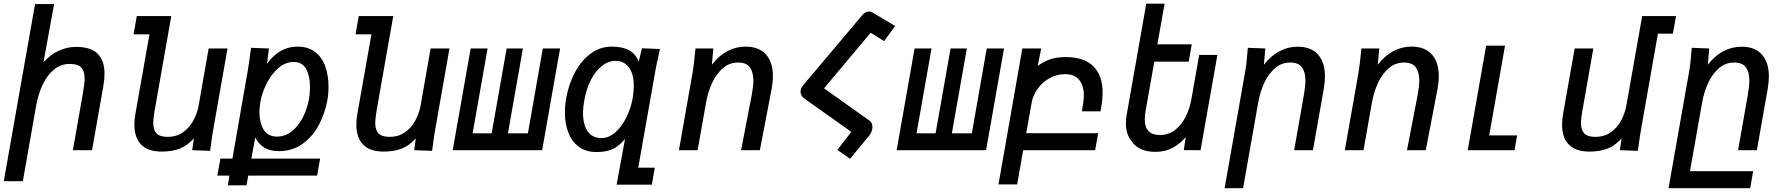

<svg xmlns="http://www.w3.org/2000/svg" viewBox="-38 -812 9658 1038"><path d="M151.5 -790H254.5L197 -475Q235 -517.5 280 -538Q325 -558.5 373 -558.5Q453.5 -558.5 490.2 -521.2Q527 -484 527 -413.5Q527 -383.5 521 -348L459.5 0H356L410.5 -309.5Q419.5 -362.5 419.5 -387.5Q419.5 -427 401.5 -446.8Q383.5 -466.5 339 -466.5Q291.5 -466.5 254.5 -436.5Q217.5 -406.5 193 -355Q168.5 -303.5 157 -238L85.5 167.5H-17.5Z M688.5 -137.5Q688.5 -167.5 694 -196.5L770 -626.5H684L701.5 -725H888L798 -214.5Q790.5 -168.5 790.5 -147.5Q790.5 -110.5 808 -91.2Q825.5 -72 869 -72Q915.5 -72 950.5 -96.2Q985.5 -120.5 1007 -159.8Q1028.5 -199 1036.5 -244.5L1090 -550H1192L1115.5 -115.5Q1109.5 -84 1103.5 -36.5L1098 3.5L1001 0L1010 -64Q974.5 -24 933 -8.2Q891.5 7.5 836 7.5Q762 7.5 725.2 -30.2Q688.5 -68 688.5 -137.5Z M1153.5 45.5H1218.5L1302 -433Q1310.5 -483 1317 -538L1319 -553.5L1416 -550L1405.5 -467.5Q1441 -515.5 1481.8 -537.8Q1522.5 -560 1570.5 -560Q1629 -560 1666.5 -530.2Q1704 -500.5 1721 -451.8Q1738 -403 1738 -344Q1738 -304 1731.5 -268.5Q1719 -200 1686.5 -137.8Q1654 -75.5 1599 -35.2Q1544 5 1470 5Q1422 5 1391.5 -13.5Q1361 -32 1342 -69L1321 45.5H1692.5L1676.5 137.5H1304L1294.5 190H1193.5L1202.5 137.5H1137ZM1632.5 -277.5Q1638 -309 1638 -341.5Q1638 -400 1617.2 -438.5Q1596.5 -477 1549.5 -477Q1504.5 -477 1466.5 -443.8Q1428.5 -410.5 1403.2 -360Q1378 -309.5 1369.5 -259.5Q1364.5 -231 1364.5 -206Q1364.5 -149.5 1387.2 -111.5Q1410 -73.5 1460 -73.5Q1504 -73.5 1540 -102.5Q1576 -131.5 1599.8 -178.2Q1623.5 -225 1632.5 -277.5Z M1888.5 -137.5Q1888.5 -167.5 1894 -196.5L1970 -626.5H1884L1901.5 -725H2088L1998 -214.5Q1990.5 -168.5 1990.5 -147.5Q1990.5 -110.5 2008 -91.2Q2025.5 -72 2069 -72Q2115.5 -72 2150.5 -96.2Q2185.5 -120.5 2207 -159.8Q2228.5 -199 2236.5 -244.5L2290 -550H2392L2315.5 -115.5Q2309.5 -84 2303.5 -36.5L2298 3.5L2201 0L2210 -64Q2174.5 -24 2133 -8.2Q2091.5 7.5 2036 7.5Q1962 7.5 1925.2 -30.2Q1888.5 -68 1888.5 -137.5Z M2893 0H2409.5L2506.5 -550H2598L2517 -91H2620L2701 -550H2789L2708 -91H2816L2896.5 -550H2990Z M3186.5 10Q3129.5 10 3091.2 -18.5Q3053 -47 3034.5 -95.2Q3016 -143.5 3016 -204.5Q3016 -241 3023 -281.5Q3036.5 -357 3070.2 -420.5Q3104 -484 3155 -522Q3206 -560 3269 -560Q3326.5 -560 3362.8 -540.5Q3399 -521 3415 -478.5L3432.5 -551L3530 -547L3521 -506Q3517 -487.5 3512.8 -469Q3508.5 -450.5 3506.5 -437L3412.5 94.5H3502L3486 186.5H3295.5L3341 -60.5Q3307.5 -20.5 3272.5 -5.2Q3237.5 10 3186.5 10ZM3382.5 -281.5Q3388.5 -317.5 3388.5 -347.5Q3388.5 -412 3362.2 -447.5Q3336 -483 3290 -483Q3250.5 -483 3215.5 -455.2Q3180.5 -427.5 3155.8 -378.5Q3131 -329.5 3120.5 -267.5Q3114 -233 3114 -200.5Q3114 -138 3139.2 -101.8Q3164.5 -65.5 3213 -65.5Q3255 -65.5 3290.5 -98.2Q3326 -131 3349.8 -180.8Q3373.5 -230.5 3382.5 -281.5Z M3717.5 -507.5 3722 -550H3818.5L3810.5 -462Q3847.5 -510.5 3893.8 -535.2Q3940 -560 3992.5 -560Q4065 -560 4102.8 -517.8Q4140.5 -475.5 4140.5 -399.5Q4140.5 -368.5 4133.5 -330.5L4070 0H3968.5L4026 -298Q4035 -346.5 4035 -376Q4035 -421.5 4016 -447.8Q3997 -474 3952.5 -474Q3904.5 -474 3868.5 -442Q3832.5 -410 3810.5 -360.8Q3788.5 -311.5 3779 -257L3733.5 0H3632.5L3706 -417.5Q3713 -458 3717.5 -507.5Z M4564.5 -99 4309.5 -280Q4290 -294.5 4290 -316Q4290 -332.5 4301.5 -348L4623.5 -730Q4640 -749.5 4658.5 -749.5Q4672.5 -749.5 4686.5 -740L4801.5 -671.5L4741.5 -589.5L4669 -635Q4574 -522 4479 -408.5L4417 -334.5L4662.5 -160Q4678.5 -149 4678.5 -125.5Q4678.5 -113.5 4674 -101.2Q4669.5 -89 4662.5 -80.5L4557.5 46.5L4489 -2Z M5293 0H4809.5L4906.5 -550H4998L4917 -91H5020L5101 -550H5189L5108 -91H5216L5296.5 -550H5390Z M5489 -550H5591L5572 -456Q5609.5 -482 5644 -492.8Q5678.5 -503.5 5722.5 -503.5Q5822.5 -503.5 5872.8 -453.8Q5923 -404 5923 -311Q5923 -275.5 5915.5 -234L5911.5 -210H5811L5816.5 -244.5Q5821.5 -273.5 5821.5 -295Q5821.5 -348.5 5796.5 -379.8Q5771.5 -411 5721.5 -411Q5674.5 -411 5635.5 -389Q5596.5 -367 5571.5 -331.8Q5546.5 -296.5 5539.5 -257.5L5510 -92H5899L5882.5 0H5493.5L5461 185H5360Z M6081 -47.5Q6065.5 -64.5 6057.2 -89.5Q6049 -114.5 6049 -145.5Q6049 -168 6053.5 -193.5L6159 -792H6258L6219 -572.5H6405L6388.5 -478.5H6202.5L6155 -210.5Q6151 -185.5 6151 -167.5Q6151 -82 6232 -82Q6278.5 -82 6313.8 -108.8Q6349 -135.5 6371.2 -179.5Q6393.5 -223.5 6403 -276L6445 -515H6543.5L6452.5 0L6362 -0.5L6372.5 -72Q6349 -40.5 6306.5 -15.8Q6264 9 6207.5 9Q6164 9 6131.2 -5.5Q6098.5 -20 6081 -47.5Z M6708 -553.5 6802.5 -550 6795 -462Q6832 -510 6878.5 -534.8Q6925 -559.5 6977 -559.5Q7050 -559.5 7087.5 -517Q7125 -474.5 7125 -398Q7125 -369.5 7118.5 -330.5L7060 0H6958.5L7011 -298Q7019.5 -349 7019.5 -376Q7019.5 -422 7000.8 -448Q6982 -474 6937.5 -474Q6889.5 -474 6853.5 -442Q6817.5 -410 6795.5 -360.8Q6773.5 -311.5 6764 -257L6682.5 205.5H6582.5L6692.5 -417.5Q6698.5 -451 6701.5 -479.5Q6704.5 -508 6708 -553.5Z M7317.5 -507.5 7322 -550H7418.5L7410.5 -462Q7447.5 -510.5 7493.8 -535.2Q7540 -560 7592.5 -560Q7665 -560 7702.8 -517.8Q7740.5 -475.5 7740.5 -399.5Q7740.5 -368.5 7733.5 -330.5L7670 0H7568.5L7626 -298Q7635 -346.5 7635 -376Q7635 -421.5 7616 -447.8Q7597 -474 7552.5 -474Q7504.5 -474 7468.5 -442Q7432.5 -410 7410.5 -360.8Q7388.5 -311.5 7379 -257L7333.5 0H7232.5L7306 -417.5Q7313 -458 7317.5 -507.5Z M7996.5 -565H8098.5L8013 -80H8164L8150 0H7897Z M8407 -138Q8407 -163.5 8412.5 -196.5L8475 -550H8576L8517 -214.5Q8509 -170 8509 -147Q8509 -110.5 8526.5 -91.2Q8544 -72 8587.5 -72Q8634.5 -72 8669.5 -96.2Q8704.5 -120.5 8725.8 -159.8Q8747 -199 8755 -244.5L8840 -725H9023L9006 -630H8925L8834.5 -115.5Q8829.5 -89 8823 -42L8816.5 3.5L8719.5 0L8728.5 -64Q8693.5 -24 8652 -8.2Q8610.5 7.5 8554.5 7.5Q8480.5 7.5 8443.8 -30.2Q8407 -68 8407 -138Z M9108 -553.5 9202.5 -550 9195 -462Q9232 -510 9278.5 -534.8Q9325 -559.5 9377 -559.5Q9450 -559.5 9487.5 -517Q9525 -474.5 9525 -398Q9525 -369.5 9518.5 -330.5L9460 0H9358.5L9411 -298Q9419.5 -349 9419.5 -376Q9419.5 -422 9400.8 -448Q9382 -474 9337.5 -474Q9289.5 -474 9253.5 -442Q9217.5 -410 9195.5 -360.8Q9173.5 -311.5 9164 -257L9098.5 113.5H9440L9424 205.5H8982.5L9092.5 -417.5Q9098.5 -451 9101.5 -479.5Q9104.5 -508 9108 -553.5Z"/></svg>

Font: JuliaMono Medium
Style: Italic
Weight: 500
Italic angle: -9°
Monospace: yes
Designer: cormullion
Foundry: corm
Version: Version 0.054; ttfautohint (v1.8.4)